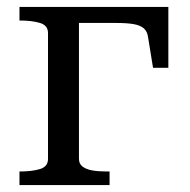

<svg xmlns="http://www.w3.org/2000/svg" viewBox="-20 -532 545 552"><path d="M118 -75V-437Q118 -459 95 -466Q72 -473 37 -473H36V-512H207V-75Q207 -61 217.5 -53Q228 -45 245.5 -42Q263 -39 285 -39H295V0H36V-39H37Q72 -39 95 -46Q118 -53 118 -75ZM178 -466V-512H464V-337H420L406 -423Q404 -441 394 -450Q384 -459 365 -462.5Q346 -466 314 -466Z"/></svg>

Font: Roboto Serif 72pt
Style: Regular
Weight: 400
Designer: Greg Gazdowicz
Foundry: Commercial Type
Version: Version 1.008